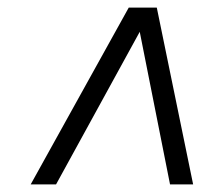

<svg xmlns="http://www.w3.org/2000/svg" viewBox="-20 -783 583 507"><path d="M128 -296H61L320 -763H394L490 -296H429L349 -699Z"/></svg>

Font: Open Sauce One Light Italic
Style: Regular
Weight: 300
Italic angle: -10°
Designer: Alfredo Marco Pradil
Foundry: Creative Sauce Fz LLC
Version: Version 1.477